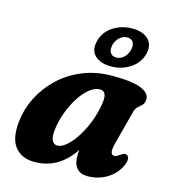

<svg xmlns="http://www.w3.org/2000/svg" viewBox="-110 -814 823 917"><g transform="rotate(15 302.0 -355.5)"><path d="M493.5 -172Q485.5 -141.5 488.8 -127.8Q492 -114 504 -114Q512 -114 518.2 -117.5Q524.5 -121 534 -128Q550.5 -140.5 562.5 -134Q581.5 -123.5 564.5 -83Q545 -39.5 502 -13.2Q459 13 405.5 13Q371 13 353 -8Q335 -29 335 -66Q335 -82.5 336.5 -98Q263 13 143 13Q81 13 47.2 -28.5Q13.5 -70 23.5 -156.5Q29.5 -216.5 58.2 -274.2Q87 -332 135.5 -378.8Q184 -425.5 250.8 -453.2Q317.5 -481 400 -481Q501.5 -481 544.2 -461.5Q587 -442 583 -410.5Q581 -392.5 571.8 -383.8Q562.5 -375 552.5 -366.5Q542.5 -358 538 -341.5ZM199 -165Q194 -124 203.2 -107.5Q212.5 -91 229 -91Q250 -91 274.2 -112Q298.5 -133 321.5 -169Q344.5 -205 361.8 -250.5Q379 -296 386 -344.5Q394.5 -403 358 -403Q332 -403 306 -381.8Q280 -360.5 257.8 -325.8Q235.5 -291 220 -249Q204.5 -207 199 -165ZM378 -522.5Q327 -522.5 299 -549Q271 -575.5 284 -623.5Q296.5 -671 338.8 -697.5Q381 -724 432 -724Q484.5 -724 511.8 -697Q539 -670 527 -623.5Q514.5 -576.5 472.5 -549.5Q430.5 -522.5 378 -522.5ZM419.5 -676.5Q399.5 -676.5 382.8 -662.2Q366 -648 359.5 -623.5Q353.5 -599 362.8 -584.5Q372 -570 392 -570Q412.5 -570 429 -584.8Q445.5 -599.5 451.5 -623.5Q457.5 -648 448.8 -662.2Q440 -676.5 419.5 -676.5Z"/></g></svg>

Font: Fraunces 9pt S050
Style: Bold Italic
Weight: 700
Italic angle: -16°
Version: Version 1.000; ttfautohint (v1.8.3)